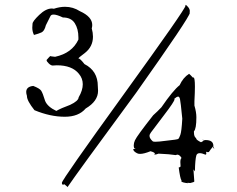

<svg xmlns="http://www.w3.org/2000/svg" viewBox="-20 -748 975 791"><path d="M258 23Q295 -32 541 -366Q762 -678 762 -695V-696H761L762 -702Q762 -711 754.5 -719.5Q747 -728 745 -728Q744 -728 744 -726V-724Q744 -711 489.5 -359Q235 -7 235 5Q235 13 240 13L245 11Q258 21 258 23ZM756 7Q752 6 752 5L764 6Q781 2 780.5 -0.5Q780 -3 777 -50Q780 -45 783 -42Q784 -92 789 -108Q792 -117 803 -117Q812 -117 826 -111H827Q830 -111 830 -116L829 -123Q834 -121 837 -121Q841 -121 842.5 -124.5Q844 -128 859 -146L863 -134L858 -140L859 -147Q859 -171 827 -171H823Q820 -168 819 -168Q816 -168 815 -174Q818 -172 818 -170Q818 -166 808 -162Q788 -172 788 -178V-179Q779 -184 779 -203V-207Q789 -217 789 -265Q789 -286 781 -313V-331Q783 -368 783 -391Q783 -429 777 -429L775 -428Q764 -440 759 -444Q734 -428 720 -397Q693 -376 645 -306Q629 -289 611 -273Q544 -188 536 -170Q531 -159 531 -149Q531 -143 533 -137L538 -136Q538 -134 530 -134H529V-133Q529 -125 544 -117Q549 -114 557 -114Q573 -114 600 -125Q618 -120 618 -115Q618 -113 615 -111H617Q623 -111 633 -115Q680 -113 704 -109L710 -111Q720 -111 728 -97Q723 -94 723 -80L724 -62Q719 -58 717 -58Q716 -58 716 -60Q722 -12 728 -4L727 -2Q727 4 756 7ZM620 -164Q611 -164 609 -166Q596 -178 596 -188Q596 -195 602 -202.5Q608 -210 656 -274Q699 -330 699 -339L698 -341Q708 -350 714 -350Q719 -350 721.5 -340Q724 -330 731 -259Q728 -206 723 -192.5Q718 -179 715 -176Q712 -173 663 -168Q634 -164 620 -164ZM247 -267Q304 -267 333 -301Q384 -331 384 -374L383 -393Q383 -456 328 -484Q310 -507 304 -507H303Q303 -510 330 -530Q363 -556 363 -597Q363 -613 358 -631Q360 -638 360 -645Q360 -679 309 -702Q281 -720 248 -720Q226 -720 202 -712L194 -713Q169 -713 141.5 -686.5Q114 -660 114 -650L113 -634Q113 -618 120 -604Q139 -609 151 -614.5Q163 -620 169 -644L188 -682Q191 -688 201 -688Q214 -688 239 -676Q273 -676 288 -652.5Q303 -629 303 -594V-585Q277 -529 207 -514Q187 -516 187 -517Q186 -517 172 -501V-500Q172 -495 181 -486.5Q190 -478 197 -478L214 -479Q277 -479 305 -444Q321 -425 321 -401Q321 -376 304 -347Q303 -332 269 -316Q231 -302 212 -291Q176 -308 166 -332Q156 -365 149.5 -374.5Q143 -384 117 -394Q88 -391 88 -369Q88 -362 91 -353V-352Q91 -333 122 -294Q187 -267 247 -267Z"/></svg>

Font: Xiaobo Songti 小帛宋体
Style: Regular
Weight: 400
Version: Version 1.501;March 17, 2024;FontCreator 14.0.0.2814 64-bit